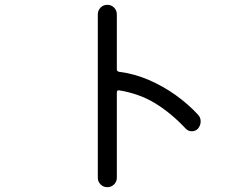

<svg xmlns="http://www.w3.org/2000/svg" viewBox="-20 -760 1040 797"><path d="M801 -285Q813 -273 813 -256Q813 -240 802 -226Q791 -215 776 -215Q762 -215 751 -226Q690 -291 624.5 -331Q559 -371 475 -385H473Q465 -385 465 -377V-22Q465 -6 453.5 5.5Q442 17 425 17Q409 17 397.5 5.5Q386 -6 386 -22V-700Q386 -717 397.5 -728.5Q409 -740 425 -740Q442 -740 453.5 -728.5Q465 -717 465 -700V-472Q465 -464 474 -462Q538 -454 598 -428Q658 -402 709.5 -365Q761 -328 801 -285Z"/></svg>

Font: Kiwi Maru
Style: Regular
Weight: 400
Designer: Hiroki-Chan
Version: Version 1.100